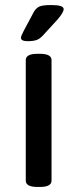

<svg xmlns="http://www.w3.org/2000/svg" viewBox="-20 -738 305 760"><path d="M90 -575Q63 -575 63 -588Q63 -593 66 -599.5Q69 -606 74 -616L114 -691Q122 -705 134.5 -711.5Q147 -718 183 -718Q232 -718 232 -702Q232 -689 208 -661L153 -601Q138 -584 124.5 -579.5Q111 -575 90 -575ZM128 2Q82 2 82 -23V-500Q82 -525 128 -525H138Q184 -525 184 -500V-23Q184 2 138 2Z"/></svg>

Font: Asap Medium
Style: Regular
Weight: 500
Designer: Pablo Cosgaya
Foundry: Omnibus-Type
Version: Version 3.001; ttfautohint (v1.8.3)